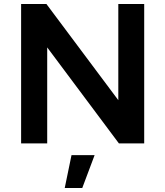

<svg xmlns="http://www.w3.org/2000/svg" viewBox="-20 -720 830 964"><path d="M574 -700H704V0H577L217 -482V0H86V-700H213L574 -217ZM339 59H455L393 224H305Z"/></svg>

Font: Montserrat arm2 Medium
Style: Regular
Weight: 500
Designer: Julieta Ulanovsky
Foundry: Julieta Ulanovsky
Version: Version 6.000